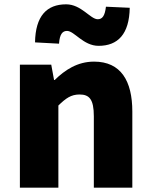

<svg xmlns="http://www.w3.org/2000/svg" viewBox="-20 -868 698 888"><path d="M72 0H250V-380C284 -413 308 -431 348 -431C393 -431 414 -409 414 -330V0H592V-352C592 -494 539 -583 415 -583C338 -583 280 -544 233 -498H230L217 -569H72ZM436 -656C525 -656 578 -710 580 -832L470 -837C465 -794 453 -779 432 -779C398 -779 356 -848 286 -848C196 -848 144 -794 142 -672L253 -666C256 -710 269 -725 290 -725C324 -725 365 -656 436 -656Z"/></svg>

Font: ChiuKong Gothic MN Heavy
Style: Regular
Weight: 900
Designer: Ryoko NISHIZUKA 西塚涼子 (kana, bopomofo & ideographs); Paul D. Hunt (Latin, Greek & Cyrillic); Sandoll Communications 산돌커뮤니
Foundry: Adobe
Version: Version 1.300